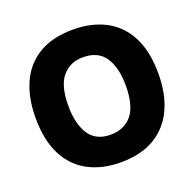

<svg xmlns="http://www.w3.org/2000/svg" viewBox="-130 -872 1029 1017"><g transform="rotate(-20 384.0 -364.0)"><path d="M383 10Q279 10 201 -31.5Q123 -73 80.5 -156.5Q38 -240 38 -365Q38 -478 76 -562Q114 -646 191 -692Q268 -738 383 -738Q488 -738 566 -697Q644 -656 687 -573Q730 -490 730 -365Q730 -251 691.5 -167Q653 -83 576 -36.5Q499 10 383 10ZM383 -146Q458 -146 502 -197.5Q546 -249 546 -365Q546 -464 507.5 -523Q469 -582 383 -582Q310 -582 266.5 -530.5Q223 -479 223 -365Q223 -266 261 -206Q299 -146 383 -146Z"/></g></svg>

Font: BDO Grotesk ExtraBold
Style: Regular
Weight: 800
Designer: Deni Anggara
Foundry: Lokal Container
Version: Version 2.000